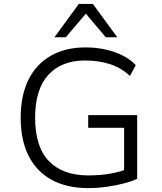

<svg xmlns="http://www.w3.org/2000/svg" viewBox="-20 -956 830 984"><path d="M431 8Q323 8 245.5 -34Q168 -76 127 -156.5Q86 -237 86 -353Q86 -466 125.5 -546.5Q165 -627 240 -670Q315 -713 418 -713Q472 -713 519.5 -702.5Q567 -692 607.5 -672Q648 -652 676 -622L646 -567Q600 -609 543 -627.5Q486 -646 416 -646Q295 -646 227.5 -572Q160 -498 160 -353Q160 -203 231 -130Q302 -57 433 -57Q494 -57 547.5 -66.5Q601 -76 642 -94L616 -44V-301H432V-366H683V-40Q657 -27 615 -16Q573 -5 525.5 1.5Q478 8 431 8ZM259 -765 384 -936H456L581 -765H522L420 -886L317 -765Z"/></svg>

Font: Nunito Sans 6pt Light
Style: Regular
Weight: 300
Version: Version 3.101;gftools[0.9.27]